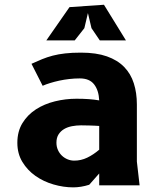

<svg xmlns="http://www.w3.org/2000/svg" viewBox="-20 -780 690 808"><path d="M567.5 0H397.5V-50L355.5 -2.5Q338 3 320.8 5.8Q303.5 8.5 288.5 8.5Q247 8.5 205 -3.8Q163 -16 129.2 -39.8Q95.5 -63.5 74.2 -98.5Q53 -133.5 53 -179Q53 -227 74.5 -262Q96 -297 131.2 -319.8Q166.5 -342.5 211 -353.5Q255.5 -364.5 302 -364.5Q330.5 -364.5 354 -362.8Q377.5 -361 397.5 -357.5Q395.5 -400 376 -425Q356.5 -450 316 -450Q294 -450 271.8 -447.5Q249.5 -445 229 -440.5Q208.5 -436 190.8 -430.5Q173 -425 159.5 -419L112.5 -511.5Q135.5 -522 156.8 -530.8Q178 -539.5 201.8 -545.8Q225.5 -552 254 -555.2Q282.5 -558.5 321 -558.5Q385 -558.5 429.8 -542.8Q474.5 -527 502.5 -498.2Q530.5 -469.5 543.2 -429.2Q556 -389 556 -340.5V-100ZM397.5 -250Q390 -250.5 380 -251Q370 -251.5 359.5 -251.8Q349 -252 338.8 -252.2Q328.5 -252.5 321 -252.5Q302 -252.5 283.2 -249Q264.5 -245.5 250 -237Q235.5 -228.5 226.5 -214.5Q217.5 -200.5 217.5 -179.5Q217.5 -162.5 223.8 -148.8Q230 -135 240.5 -125Q251 -115 264.5 -109.5Q278 -104 292.5 -104Q321 -104 347 -116.5Q373 -129 397.5 -150ZM510 -610H400L365 -661.5L350 -725L335 -661.5L294.5 -610H175L272.5 -750L417.5 -760Z"/></svg>

Font: B612 Mono
Style: Bold
Weight: 700
Version: Version 1.005